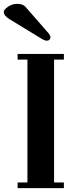

<svg xmlns="http://www.w3.org/2000/svg" viewBox="-44 -972 396 992"><path d="M-24.4 -911.1Q-24.4 -921.9 -2.9 -937Q18.6 -952.1 44.9 -952.1Q73.2 -952.1 86.9 -937.5L208 -798.8Q216.8 -787.1 216.8 -779.3Q216.8 -771.5 211.4 -766.6Q206.1 -761.7 198.2 -761.7Q188.5 -761.7 174.8 -769.5L4.9 -873Q-24.4 -890.6 -24.4 -911.1ZM46.9 0V-29.3H97.7V-664.1H46.9V-693.4H286.1V-664.1H235.4V-29.3H286.1V0Z"/></svg>

Font: Monomakh Unicode TT
Style: Medium
Weight: 500
Designer: Alexey Kryukov, Aleksandr Andreev
Version: Version 1.1